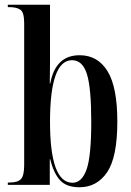

<svg xmlns="http://www.w3.org/2000/svg" viewBox="-20 -780 554 810"><path d="M315 10Q389 10 432 -53.5Q475 -117 475 -267Q475 -413 433.5 -480Q392 -547 316 -547Q214 -547 192 -428H190Q191 -477 191 -513Q191 -549 191 -577V-760H13V-750H18Q50 -750 66 -739Q82 -728 82 -682V-84Q82 -39 68.5 -24.5Q55 -10 20 -10H13V0H190V-108H192Q206 -50 233 -20Q260 10 315 10ZM286 -9Q191 -9 191 -266Q191 -526 284 -526Q328 -526 346.5 -468Q365 -410 365 -266Q365 -120 345 -64.5Q325 -9 286 -9Z"/></svg>

Font: Noto Serif Display Condensed Semi
Style: Regular
Weight: 600
Width: 3
Designer: Monotype Design Team
Foundry: Monotype Imaging Inc.
Version: Version 1.900